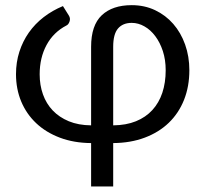

<svg xmlns="http://www.w3.org/2000/svg" viewBox="-20 -534 777 726"><path d="M408 -60Q457 -60.5 494 -75.5Q531 -90.5 556 -117.8Q581 -145 593.8 -183.2Q606.5 -221.5 606.5 -268.5Q606.5 -308 595.8 -340.8Q585 -373.5 567.2 -397.2Q549.5 -421 526.2 -434.2Q503 -447.5 478 -447.5Q444.5 -447.5 426.2 -426.2Q408 -405 408 -357ZM324.5 -357Q324.5 -438.5 365 -476.5Q405.5 -514.5 478 -514.5Q526.5 -514.5 566.5 -495.5Q606.5 -476.5 635.2 -443.5Q664 -410.5 680 -365.5Q696 -320.5 696 -268.5Q696 -207 675.8 -156.2Q655.5 -105.5 618 -69.5Q580.5 -33.5 527.2 -13.5Q474 6.5 408 7V171H324.5V7Q259 6.5 206.2 -13.5Q153.5 -33.5 116.8 -68.2Q80 -103 60.2 -150.2Q40.5 -197.5 40.5 -253.5Q40.5 -298.5 53.2 -338.2Q66 -378 89.2 -411Q112.5 -444 145.2 -469.2Q178 -494.5 218 -511L240.5 -475Q247 -464.5 243 -452.8Q239 -441 231 -437.5Q182 -412 156 -363.8Q130 -315.5 130 -253Q130 -212 142.5 -177Q155 -142 179.5 -116.2Q204 -90.5 240.2 -75.5Q276.5 -60.5 324.5 -60Z"/></svg>

Font: Lato
Style: Regular
Weight: 400
Designer: Lukasz Dziedzic with Adam Twardoch and Botio Nikoltchev
Foundry: tyPoland Lukasz Dziedzic
Version: Version 2.015; 2015-08-06; http://www.latofonts.com/